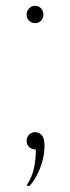

<svg xmlns="http://www.w3.org/2000/svg" viewBox="-20 -503 242 664"><path d="M81 141 72 138Q91.5 108.5 97.8 77.2Q104 46 104 14Q90.5 14 81.2 5.8Q72 -2.5 72 -15Q72 -28.5 80.5 -37.2Q89 -46 101 -46Q114.5 -46 124.2 -35.8Q134 -25.5 134 0Q134 28.5 126 56.2Q118 84 105.8 106.2Q93.5 128.5 81 141ZM101 -423Q89 -423 80.5 -431.5Q72 -440 72 -452Q72 -465 80.5 -474Q89 -483 101 -483Q114 -483 122 -474Q130 -465 130 -452Q130 -440 122 -431.5Q114 -423 101 -423Z"/></svg>

Font: Overpass Thin
Style: Regular
Weight: 250
Designer: Delve Withrington, Dave Bailey, Thomas Jockin
Foundry: Delve Fonts LLC
Version: Version 4.000